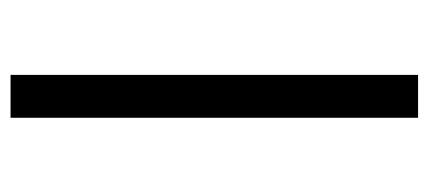

<svg xmlns="http://www.w3.org/2000/svg" viewBox="-250 -458 832 373"><g transform="rotate(90 166.5 -271.0)"><path d="M125 125V-666.7H208.3V125Z"/></g></svg>

Font: Afacad Medium
Style: Italic
Weight: 500
Italic angle: -14°
Designer: Kristian Moeller
Foundry: Dicotype
Version: Version 1.000; ttfautohint (v1.8.4.7-5d5b)